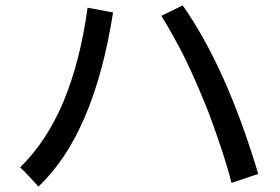

<svg xmlns="http://www.w3.org/2000/svg" viewBox="-20 -724 1040 714"><path d="M54.7 -101.6Q71.3 -86.9 87.9 -68.4Q104.5 -50.8 123 -30.3Q226.6 -127.9 295.9 -290Q365.2 -452.1 400.4 -677.7Q369.1 -683.6 305.7 -695.3Q278.3 -495.1 215.8 -345.7Q153.3 -197.3 54.7 -101.6ZM940.4 -77.1Q880.9 -275.4 810.5 -432.6Q740.2 -588.9 659.2 -704.1Q632.8 -691.4 580.1 -665Q627.9 -587.9 671.9 -499Q714.8 -409.2 754.9 -307.6Q785.2 -226.6 806.6 -161.1Q828.1 -95.7 840.8 -43.9Q874 -54.7 940.4 -77.1Z"/></svg>

Font: Aptus Gothic JP
Style: Medium
Weight: 400
Designer: Fuminori Ogawa / Motoya
Version: Version 1